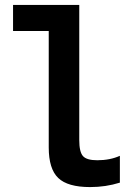

<svg xmlns="http://www.w3.org/2000/svg" viewBox="-20 -750 540 780"><path d="M346 10Q255 10 216.5 -27Q178 -64 178 -151V-624H33V-730H302V-181Q302 -133 317 -116Q332 -99 375 -99Q401 -99 424 -103.5Q447 -108 467 -117V-8Q438 1 408 5.5Q378 10 346 10Z"/></svg>

Font: M PLUS Code Latin SemiBold
Style: Regular
Weight: 600
Designer: Coji Morishita
Foundry: UNDERFOREST DESIGN
Version: Version 1.002; ttfautohint (v1.8.3)